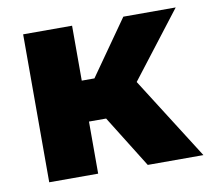

<svg xmlns="http://www.w3.org/2000/svg" viewBox="-63 -588 732 660"><g transform="rotate(-10 302.5 -258.0)"><path d="M57.7 0V-516.4H228.5V-324.7H272.7L407.4 -516.4H590.2L332.4 -181.8H228.5V0ZM401.6 0 282.1 -191.8 388.6 -326.7 595.9 0Z"/></g></svg>

Font: REM Medium
Style: Regular
Weight: 500
Designer: Octavio Pardo
Foundry: Ashler Design
Version: Version 1.005;gftools[0.9.28]